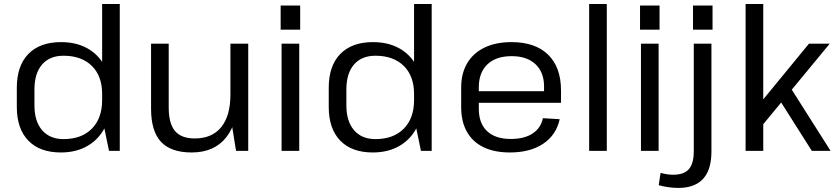

<svg xmlns="http://www.w3.org/2000/svg" viewBox="-20 -760 4208 967"><path d="M286.4 7.9Q180.3 7.9 122.5 -51.9Q64.7 -111.7 64.7 -221.4V-318.6Q64.7 -428.3 122.8 -488.1Q180.9 -547.9 287.6 -547.9Q362.7 -547.9 418.4 -517.5Q474 -487 505 -431.2Q536 -375.3 536 -298.4V-246Q536 -169.1 505 -112Q473.9 -54.8 417.9 -23.5Q361.9 7.9 286.4 7.9ZM299.7 -59.4Q390.7 -59.4 442.6 -111.9Q494.4 -164.4 494.4 -255.7V-286.6Q494.4 -377 442.5 -428.1Q390.6 -479.3 299.7 -479.3Q230.3 -479.3 191.9 -435Q153.5 -390.7 153.5 -309.2V-228.6Q153.5 -148.8 192.3 -104.1Q231.1 -59.4 299.7 -59.4ZM494.4 -167.7V-740H583.2V0H529.1Z M829.7 -218.8Q829.7 -137.8 861.4 -100.3Q893.1 -62.7 960.7 -62.7Q1048 -62.7 1094.3 -119.8Q1140.5 -176.9 1140.5 -283.3L1179.7 -353.3V-286.8Q1179.7 -144.9 1119.5 -68.5Q1059.3 7.9 945.2 7.9Q840.7 7.9 790.7 -45.9Q740.8 -99.7 740.8 -212.3V-540H829.7ZM1230.2 0H1168.9L1140.5 -176.6V-540H1230.2Z M1487.1 -540V0H1398.2V-540ZM1491.8 -732.3V-610.6H1393.5V-732.3Z M1857.4 7.9Q1751.3 7.9 1693.5 -51.9Q1635.7 -111.7 1635.7 -221.4V-318.6Q1635.7 -428.3 1693.8 -488.1Q1751.9 -547.9 1858.6 -547.9Q1933.7 -547.9 1989.4 -517.5Q2045 -487 2076 -431.2Q2107 -375.3 2107 -298.4V-246Q2107 -169.1 2076 -112Q2044.9 -54.8 1988.9 -23.5Q1932.9 7.9 1857.4 7.9ZM1870.7 -59.4Q1961.7 -59.4 2013.6 -111.9Q2065.4 -164.4 2065.4 -255.7V-286.6Q2065.4 -377 2013.5 -428.1Q1961.6 -479.3 1870.7 -479.3Q1801.3 -479.3 1762.9 -435Q1724.5 -390.7 1724.5 -309.2V-228.6Q1724.5 -148.8 1763.3 -104.1Q1802.1 -59.4 1870.7 -59.4ZM2065.4 -167.7V-740H2154.2V0H2100.1Z M2548 7.9Q2469.9 7.9 2415.1 -18.7Q2360.3 -45.2 2331.5 -96.4Q2302.7 -147.6 2302.7 -220.5V-319.5Q2302.7 -390.7 2333.2 -441.9Q2363.6 -493.1 2420.4 -520.5Q2477.1 -547.9 2555.9 -547.9Q2676.1 -547.9 2740.8 -484.4Q2805.5 -420.8 2805.5 -304.5V-242.1H2374.5V-300.6H2734.2L2720.1 -277.6V-324.4Q2720.1 -396.4 2676.7 -436.8Q2633.3 -477.2 2557.1 -477.2Q2478.1 -477.2 2434.8 -435.9Q2391.5 -394.7 2391.5 -320.1V-211.9Q2391.5 -138.4 2433.5 -99.2Q2475.5 -60.1 2552.1 -60.1Q2620.3 -60.1 2662.1 -87.4Q2703.9 -114.7 2714.3 -164.8L2799 -159.7Q2781.1 -79.3 2715.3 -35.7Q2649.6 7.9 2548 7.9Z M3036.1 -740V0H2947.2V-740Z M3297.1 -540V0H3208.2V-540ZM3301.8 -732.3V-610.6H3203.5V-732.3Z M3395.9 186.5Q3373.7 186.5 3348.1 183.1Q3322.4 179.6 3297.6 172.8L3306.9 110.8Q3323.8 115.3 3339.4 117.7Q3355 120 3370.1 120Q3424.7 120 3449.4 91.9Q3474.2 63.9 3474.2 1.9V-540H3563.1V3.9Q3563.1 94.4 3521.3 140.5Q3479.5 186.5 3395.9 186.5ZM3568.7 -732.3V-610.6H3470.3V-732.3Z M3753.2 -173.2 4054.3 -540H4158.9L3793 -96.7ZM3735.2 -740H3824.1V0H3735.2ZM3891.8 -279.4 3956 -326.9 4163.3 0H4068.8Z"/></svg>

Font: Pathway Extreme 8pt Thin
Style: Regular
Weight: 100
Version: Version 1.001;gftools[0.9.26]